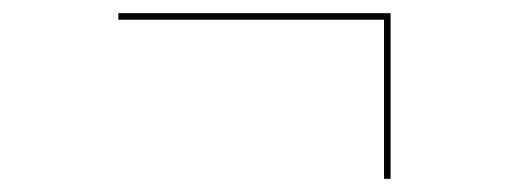

<svg xmlns="http://www.w3.org/2000/svg" viewBox="-20 -425 774 292"><path d="M564 -395H160V-405H574V-153H564Z"/></svg>

Font: Bungee Hairline
Style: Regular
Weight: 400
Designer: David Jonathan Ross
Foundry: David Jonathan Ross
Version: Version 1.000;PS 1.0;hotconv 1.0.72;makeotf.lib2.5.5900